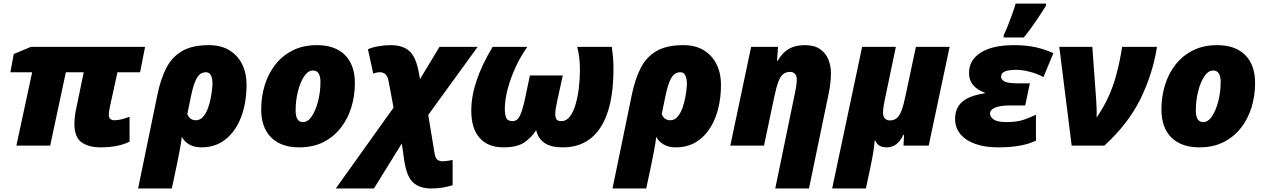

<svg xmlns="http://www.w3.org/2000/svg" viewBox="-20 -816 7095 1076"><path d="M543.9 9.8Q476.1 9.8 436.5 -18.8Q397 -47.4 397 -123Q397 -139.6 399.7 -163.8Q402.3 -188 407.2 -208L449.2 -411.1H349.1L261.2 0H71.8L160.2 -411.1H38.1L57.1 -513.2L152.8 -553.2H793L765.1 -411.1H638.2L596.2 -219.2Q593.8 -208 591.8 -194.8Q589.8 -181.6 589.8 -171.9Q589.8 -155.3 599.1 -148.7Q608.4 -142.1 621.1 -142.1Q657.2 -142.1 706.1 -162.1V-22Q641.1 9.8 543.9 9.8Z M753.9 240.2 862.8 -288.1Q880.4 -372.6 911.6 -434.3Q942.9 -496.1 999.8 -529.5Q1056.6 -563 1150.9 -563Q1219.2 -563 1266.1 -533.9Q1313 -504.9 1337.4 -455.1Q1361.8 -405.3 1361.8 -342.8Q1361.8 -241.2 1331.8 -161.4Q1301.8 -81.5 1245.1 -35.9Q1188.5 9.8 1108.9 9.8Q1067.4 9.8 1039.3 -7.1Q1011.2 -23.9 999 -49.8Q995.6 -17.6 987.8 22.5Q980 62.5 971.2 106.9L942.9 240.2ZM1077.1 -142.1Q1101.1 -142.1 1117.7 -160.9Q1134.3 -179.7 1144.8 -208Q1155.3 -236.3 1160.9 -265.6Q1166.5 -294.9 1168.7 -317.1Q1170.9 -339.4 1170.9 -345.2Q1170.9 -375 1162.4 -393.1Q1153.8 -411.1 1133.8 -411.1Q1117.7 -411.1 1103.3 -401.9Q1088.9 -392.6 1075.9 -364.3Q1063 -335.9 1050.8 -278.8L1029.8 -176.8Q1036.6 -158.2 1049.3 -150.1Q1062 -142.1 1077.1 -142.1Z M1656.7 9.8Q1555.2 9.8 1499.5 -45.7Q1443.8 -101.1 1443.8 -203.1Q1443.8 -273.9 1463.6 -338.6Q1483.4 -403.3 1522.9 -453.9Q1562.5 -504.4 1620.8 -533.7Q1679.2 -563 1755.9 -563Q1857.9 -563 1913.3 -507.6Q1968.8 -452.1 1968.8 -350.1Q1968.8 -279.3 1949 -214.6Q1929.2 -149.9 1889.6 -99.4Q1850.1 -48.8 1792 -19.5Q1733.9 9.8 1656.7 9.8ZM1677.7 -131.8Q1706.1 -131.8 1728 -165.3Q1750 -198.7 1762.9 -250.2Q1775.9 -301.8 1775.9 -356Q1775.9 -420.9 1733.9 -420.9Q1706.1 -420.9 1684.1 -387.7Q1662.1 -354.5 1649.4 -303Q1636.7 -251.5 1636.7 -196.8Q1636.7 -131.8 1677.7 -131.8Z M1861.8 240.2 2185.5 -212.9 2159.7 -351.1Q2153.3 -388.7 2140.4 -399.9Q2127.4 -411.1 2108.9 -411.1Q2098.1 -411.1 2091.1 -409.4Q2084 -407.7 2071.8 -403.8L2042 -540Q2065.9 -550.8 2101.1 -556.9Q2136.2 -563 2168.9 -563Q2237.3 -563 2273.9 -530Q2310.5 -497.1 2325.7 -416L2334 -373L2442.9 -553.2H2656.7L2379.9 -171.9L2415.5 43.9Q2420.4 71.8 2432.4 79.8Q2444.3 87.9 2460 87.9Q2467.3 87.9 2480.7 86.4Q2494.1 85 2516.6 80.1V222.2Q2490.7 230 2462.2 235.1Q2433.6 240.2 2396 240.2Q2332.5 240.2 2295.9 207.5Q2259.3 174.8 2245.6 85L2231.9 -12.2L2075.7 240.2Z M2800.8 9.8Q2714.8 9.8 2668 -43Q2621.1 -95.7 2621.1 -196.8Q2621.1 -275.4 2650.6 -364Q2680.2 -452.6 2740.7 -553.2H2935.1Q2897.9 -501 2869.6 -439.7Q2841.3 -378.4 2825.2 -317.6Q2809.1 -256.8 2809.1 -205.1Q2809.1 -175.8 2816.7 -156.5Q2824.2 -137.2 2852.1 -137.2Q2877.9 -137.2 2892.1 -164.3Q2906.2 -191.4 2919.9 -252L2949.7 -393.1H3133.8L3103 -252Q3098.1 -230.5 3095 -210.7Q3091.8 -190.9 3091.8 -175.8Q3091.8 -158.7 3098.1 -147.9Q3104.5 -137.2 3127 -137.2Q3153.8 -137.2 3173.3 -162.6Q3192.9 -188 3205.3 -230Q3217.8 -272 3223.9 -322.3Q3230 -372.6 3230 -422.9Q3230 -461.4 3226.3 -492.4Q3222.7 -523.4 3214.8 -553.2H3408.7Q3412.6 -523.9 3415.3 -496.3Q3418 -468.8 3418 -428.2Q3418 -212.9 3345.2 -101.6Q3272.5 9.8 3133.8 9.8Q3067.4 9.8 3031.5 -14.9Q2995.6 -39.6 2984.9 -86.9Q2959.5 -45.9 2918.7 -18.1Q2877.9 9.8 2800.8 9.8Z M3412.6 240.2 3521.5 -288.1Q3539.1 -372.6 3570.3 -434.3Q3601.6 -496.1 3658.4 -529.5Q3715.3 -563 3809.6 -563Q3877.9 -563 3924.8 -533.9Q3971.7 -504.9 3996.1 -455.1Q4020.5 -405.3 4020.5 -342.8Q4020.5 -241.2 3990.5 -161.4Q3960.4 -81.5 3903.8 -35.9Q3847.2 9.8 3767.6 9.8Q3726.1 9.8 3698 -7.1Q3669.9 -23.9 3657.7 -49.8Q3654.3 -17.6 3646.5 22.5Q3638.7 62.5 3629.9 106.9L3601.6 240.2ZM3735.8 -142.1Q3759.8 -142.1 3776.4 -160.9Q3793 -179.7 3803.5 -208Q3814 -236.3 3819.6 -265.6Q3825.2 -294.9 3827.4 -317.1Q3829.6 -339.4 3829.6 -345.2Q3829.6 -375 3821 -393.1Q3812.5 -411.1 3792.5 -411.1Q3776.4 -411.1 3762 -401.9Q3747.6 -392.6 3734.6 -364.3Q3721.7 -335.9 3709.5 -278.8L3688.5 -176.8Q3695.3 -158.2 3708 -150.1Q3720.7 -142.1 3735.8 -142.1Z M4324.7 240.2 4436.5 -301.8Q4439.5 -314.5 4442.4 -334.2Q4445.3 -354 4445.3 -371.1Q4445.3 -392.1 4434.6 -402.6Q4423.8 -413.1 4408.7 -413.1Q4384.8 -413.1 4368.9 -400.4Q4353 -387.7 4341.6 -356.7Q4330.1 -325.7 4318.4 -270L4261.7 0H4072.8L4189.5 -553.2H4340.3L4334.5 -476.1H4338.4Q4365.7 -522.5 4401.9 -542.7Q4438 -563 4490.7 -563Q4542.5 -563 4574.5 -541.5Q4606.4 -520 4621.6 -484.4Q4636.7 -448.7 4636.7 -405.8Q4636.7 -378.4 4633.3 -349.4Q4629.9 -320.3 4624.5 -293.9L4513.7 240.2Z M4643.6 240.2 4811.5 -553.2H5000.5L4937.5 -252Q4934.6 -239.3 4931.6 -219.7Q4928.7 -200.2 4928.7 -183.1Q4928.7 -162.1 4939.7 -151.6Q4950.7 -141.1 4965.8 -141.1Q4989.7 -141.1 5005.4 -153.8Q5021 -166.5 5032.7 -197.5Q5044.4 -228.5 5055.7 -284.2L5112.8 -553.2H5301.8L5184.6 0H5043.5L5046.4 -60.1H5042.5Q5009.8 9.8 4949.7 9.8Q4899.9 9.8 4885.7 -27.8H4881.8Q4878.4 10.7 4872.6 45.9Q4866.7 81.1 4858.4 120.1L4832.5 240.2Z M5572.3 9.8Q5501 9.8 5447 -9Q5393.1 -27.8 5362.8 -63.7Q5332.5 -99.6 5332.5 -149.9Q5332.5 -210.9 5372.8 -245.6Q5413.1 -280.3 5498.5 -293V-296.9Q5458.5 -311 5434.6 -338.1Q5410.6 -365.2 5410.6 -408.2Q5410.6 -478.5 5475.6 -520.8Q5540.5 -563 5663.6 -563Q5732.4 -563 5784.9 -551Q5837.4 -539.1 5883.3 -518.1L5827.6 -383.8Q5793.5 -402.8 5751.2 -413.8Q5709 -424.8 5676.3 -424.8Q5634.8 -424.8 5612.5 -416Q5590.3 -407.2 5590.3 -386.2Q5590.3 -369.6 5609.6 -359.4Q5628.9 -349.1 5681.6 -349.1H5751.5L5725.6 -225.1H5641.6Q5587.4 -225.1 5557.9 -213.4Q5528.3 -201.7 5528.3 -179.2Q5528.3 -161.6 5548.6 -146.7Q5568.8 -131.8 5621.6 -131.8Q5679.7 -131.8 5717.8 -145.3Q5755.9 -158.7 5785.6 -172.9V-27.8Q5748.5 -9.8 5696.8 0Q5645 9.8 5572.3 9.8ZM5604.5 -606V-618.2Q5615.7 -641.1 5628.4 -672.9Q5641.1 -704.6 5652.8 -737.3Q5664.6 -770 5671.9 -795.9H5841.8V-784.2Q5814 -739.7 5785.6 -697.5Q5757.3 -655.3 5717.8 -606Z M5985.8 0 5916.5 -553.2H6101.6L6123.5 -251Q6125 -226.1 6125.7 -203.6Q6126.5 -181.2 6125.5 -157.2Q6164.6 -213.9 6191.4 -272.5Q6218.3 -331.1 6236.8 -399.7Q6255.4 -468.3 6268.6 -553.2H6463.9Q6440.4 -403.8 6372.6 -264.2Q6304.7 -124.5 6169.4 0Z M6701.7 9.8Q6600.1 9.8 6544.4 -45.7Q6488.8 -101.1 6488.8 -203.1Q6488.8 -273.9 6508.5 -338.6Q6528.3 -403.3 6567.9 -453.9Q6607.4 -504.4 6665.8 -533.7Q6724.1 -563 6800.8 -563Q6902.8 -563 6958.3 -507.6Q7013.7 -452.1 7013.7 -350.1Q7013.7 -279.3 6993.9 -214.6Q6974.1 -149.9 6934.6 -99.4Q6895 -48.8 6836.9 -19.5Q6778.8 9.8 6701.7 9.8ZM6722.7 -131.8Q6751 -131.8 6772.9 -165.3Q6794.9 -198.7 6807.9 -250.2Q6820.8 -301.8 6820.8 -356Q6820.8 -420.9 6778.8 -420.9Q6751 -420.9 6729 -387.7Q6707 -354.5 6694.3 -303Q6681.6 -251.5 6681.6 -196.8Q6681.6 -131.8 6722.7 -131.8Z"/></svg>

Font: Open Sans ExtraBold
Style: Italic
Weight: 800
Italic angle: -12°
Designer: Monotype Design Team
Foundry: Monotype Imaging Inc.
Version: Version 3.000; ttfautohint (v1.8.4)